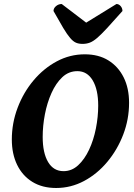

<svg xmlns="http://www.w3.org/2000/svg" viewBox="-20 -926 671 958"><path d="M260 12Q191 12 141.5 -18.5Q92 -49 65.5 -103.5Q39 -158 39 -230Q39 -312 68 -388.5Q97 -465 147.5 -525Q198 -585 263.5 -620Q329 -655 403 -655Q472 -655 521 -624.5Q570 -594 597 -540Q624 -486 624 -413Q624 -331 595 -255Q566 -179 515.5 -118.5Q465 -58 399.5 -23Q334 12 260 12ZM297 -72Q338 -72 370 -101.5Q402 -131 424.5 -179Q447 -227 458.5 -285Q470 -343 470 -399Q470 -479 442.5 -525Q415 -571 366 -571Q323 -571 291 -541Q259 -511 237 -462Q215 -413 204 -355.5Q193 -298 193 -243Q193 -163 220 -117.5Q247 -72 297 -72ZM392 -707Q373 -707 359 -713Q345 -719 330 -736.5Q315 -754 295.5 -786.5Q276 -819 247 -871Q247 -885 259.5 -895.5Q272 -906 288 -906L410 -813L561 -906Q573 -906 582 -895.5Q591 -885 591 -871Q545 -819 515 -786.5Q485 -754 464.5 -736.5Q444 -719 427.5 -713Q411 -707 392 -707Z"/></svg>

Font: Petrona ExtraBold
Style: Italic
Weight: 800
Italic angle: -9°
Designer: Ringo R. Seeber
Foundry: Ringo R. Seeber
Version: Version 2.001; ttfautohint (v1.8.3)